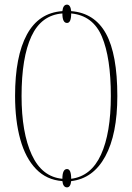

<svg xmlns="http://www.w3.org/2000/svg" viewBox="-20 -772 570 828"><path d="M269 36Q252 36 249 9Q181 4 135.5 -43Q90 -90 67.5 -171Q45 -252 45 -359Q45 -529 96 -623Q147 -717 249 -724Q252 -752 269 -752Q284 -752 287 -724Q388 -716 437 -627Q486 -538 486 -358Q486 -193 434 -97.5Q382 -2 287 9Q284 36 269 36ZM249 -1Q249 -43 269 -43Q287 -43 287 -1Q373 -12 415.5 -105Q458 -198 458 -358Q458 -523 419.5 -614Q381 -705 287 -714Q287 -673 269 -673Q249 -673 249 -714Q158 -707 115.5 -615.5Q73 -524 73 -358Q73 -200 117 -104.5Q161 -9 249 -1Z"/></svg>

Font: Noto Serif Display ExtraCondensed Thin
Style: Regular
Weight: 100
Width: 2
Designer: Monotype Design Team
Foundry: Monotype Imaging Inc.
Version: Version 2.009